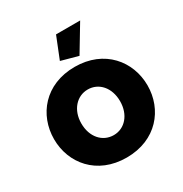

<svg xmlns="http://www.w3.org/2000/svg" viewBox="-171 -860 953 1000"><g transform="rotate(-30 305.0 -360.0)"><path d="M356 -572 451 -730H306L254 -600ZM24 -262C24 -118 126 10 305 10C484 10 586 -118 586 -262C586 -407 483 -535 305 -535C126 -535 24 -407 24 -262ZM305 -125C238 -125 188 -180 188 -262C188 -343 239 -399 305 -399C371 -399 421 -344 421 -262C421 -181 371 -125 305 -125Z"/></g></svg>

Font: FIGSv2-sans-serif ExtraBold
Style: Regular
Weight: 800
Designer: Matt McInerney, Pablo Impallari, Rodrigo Fuenzalida,Mirko Velimirovic
Foundry: Matt McInerney, Pablo Impallari, Rodrigo Fuenzalida
Version: Version 4.021;hotconv 1.0.109;makeotfexe 2.5.65596